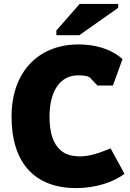

<svg xmlns="http://www.w3.org/2000/svg" viewBox="-20 -951 665 981"><path d="M379 -566C400 -566 423 -564 437 -557L478 -514H557L606 -649C544 -704 462 -724 380 -724C314 -724 253 -709 201 -679C96 -618 39 -503 39 -355C39 -119 157 10 369 10C469 10 560 -20 616 -63L545 -193C485 -168 436 -152 390 -152C348 -152 314 -161 289 -184C254 -215 233 -267 233 -354C233 -486 287 -566 379 -566ZM268 -795V-771H385L584 -911V-931H387Z"/></svg>

Font: Frost ExtraBold
Style: Regular
Weight: 800
Designer: Lee Frost
Foundry: Lee Frost for Ice Communication Norge AS
Version: Version 2.011;hotconv 1.0.107;makeotfexe 2.5.65593